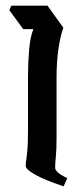

<svg xmlns="http://www.w3.org/2000/svg" viewBox="-20 -659 291 679"><path d="M205 0Q139 -22 105 -41Q71 -60 71 -72Q71 -83 73 -95Q75 -107 77 -130Q79 -153 79 -196V-389Q79 -437 83 -483Q87 -529 98 -556H62L13 -623L20 -639H148L204 -561Q193 -530 186.5 -485Q180 -440 180 -384V-174Q180 -131 177.5 -105.5Q175 -80 175 -66Q175 -49 218 -29Z"/></svg>

Font: Jaini
Style: Regular
Weight: 400
Designer: Maithili Shingre, Girish Dalvi (Devanagari), Taresh Vohra (Latin)
Foundry: Ek Type
Version: Version 2.000; ttfautohint (v1.8.4.7-5d5b)